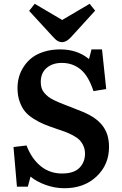

<svg xmlns="http://www.w3.org/2000/svg" viewBox="-20 -973 640 1007"><path d="M306.2 -752Q293 -752 281.5 -758.8Q270 -765.6 253.9 -784.2L132.8 -916L162.1 -953.1L306.2 -868.2L450.2 -953.1L479 -917L354 -779.8Q329.1 -752 306.2 -752ZM317.9 14.2Q267.1 14.2 218.8 -3.4Q170.4 -21 140.1 -46.9L126 5.9H68.8L50.8 -202.1L119.1 -210Q146.5 -139.2 194.1 -101.1Q241.7 -63 305.2 -63Q367.2 -63 396.5 -92.5Q425.8 -122.1 425.8 -167Q425.8 -189.5 417.7 -207.5Q409.7 -225.6 397.7 -238Q385.7 -250.5 364.5 -262Q343.3 -273.4 324 -280.8Q304.7 -288.1 274.9 -297.9Q235.8 -311 209.5 -322Q183.1 -333 154.8 -351.1Q126.5 -369.1 109.9 -389.9Q93.3 -410.6 82.5 -441.7Q71.8 -472.7 71.8 -511.2Q71.8 -541.5 79.8 -570.1Q87.9 -598.6 105.5 -625Q123 -651.4 148.4 -670.9Q173.8 -690.4 211.9 -702.1Q250 -713.9 295.9 -713.9Q386.2 -713.9 446.8 -663.1L460 -713.9H515.1L537.1 -505.9L470.2 -495.1Q444.3 -574.7 402.8 -608.9Q361.3 -643.1 304.2 -643.1Q255.4 -643.1 224.6 -616.7Q193.8 -590.3 193.8 -543Q193.8 -525.4 198.2 -511.2Q202.6 -497.1 212.6 -485.6Q222.7 -474.1 233.4 -465.6Q244.1 -457 262.2 -448.2Q280.3 -439.5 295.2 -433.3Q310.1 -427.2 333 -418.5Q342.3 -415 347.2 -413.1Q424.8 -383.8 452.1 -368.2Q523.9 -328.6 543.5 -263.7Q551.8 -235.4 551.8 -202.1Q551.8 -109.4 486.6 -47.6Q421.4 14.2 317.9 14.2Z"/></svg>

Font: Literata Book SemiBold
Style: Regular
Weight: 600
Designer: Latin by Veronika Burian and Jose Scaglione. Greek by Irene Vlachou. Cyrillic by Vera Evstafieva
Foundry: TypeTogether
Version: Version 2.003;PS 002.003;hotconv 1.0.88;makeotf.lib2.5.64775